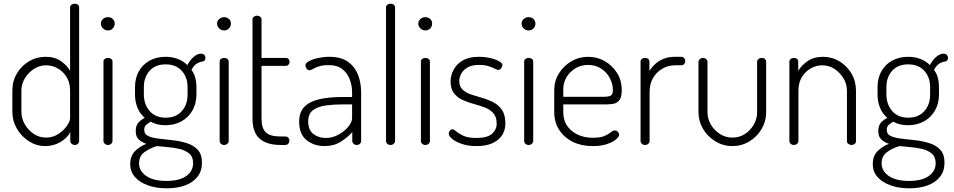

<svg xmlns="http://www.w3.org/2000/svg" viewBox="-20 -786 5172 1041"><path d="M225 6Q178 6 137 -20Q96 -46 71.5 -88.5Q47 -131 47 -179V-295Q47 -346 71.5 -387.5Q96 -429 137 -453.5Q178 -478 227 -478Q277 -478 310.5 -454.5Q344 -431 360 -402V-745Q360 -755 367.5 -760.5Q375 -766 385 -766Q396 -766 402.5 -760.5Q409 -755 409 -745V-21Q409 -13 402.5 -6.5Q396 0 385 0Q376 0 368.5 -6.5Q361 -13 361 -21V-70Q346 -39 308.5 -16.5Q271 6 225 6ZM229 -40Q267 -40 296.5 -59.5Q326 -79 343 -104Q360 -129 360 -145V-295Q360 -338 341 -368.5Q322 -399 292.5 -415.5Q263 -432 230 -432Q194 -432 163.5 -412Q133 -392 114.5 -361Q96 -330 96 -295V-179Q96 -144 114.5 -112Q133 -80 163 -60Q193 -40 229 -40Z M565 0Q555 0 548 -6.5Q541 -13 541 -21V-452Q541 -461 548 -466.5Q555 -472 565 -472Q576 -472 583 -466.5Q590 -461 590 -452V-21Q590 -13 583 -6.5Q576 0 565 0ZM565 -621Q550 -621 538.5 -632Q527 -643 527 -658Q527 -673 538.5 -683Q550 -693 565 -693Q581 -693 591.5 -683Q602 -673 602 -658Q602 -643 591.5 -632Q581 -621 565 -621Z M884 235Q826 235 781 218.5Q736 202 711 173Q686 144 686 104Q686 59 713 32.5Q740 6 774 -6Q748 -15 732 -30Q716 -45 716 -76Q716 -104 729.5 -120Q743 -136 765 -147Q739 -169 725.5 -201.5Q712 -234 712 -273V-314Q712 -362 732.5 -399Q753 -436 790.5 -457Q828 -478 878 -478Q914 -478 944 -466.5Q974 -455 996 -433Q1010 -461 1030.5 -478Q1051 -495 1069 -495Q1082 -495 1088 -488Q1094 -481 1094 -472Q1094 -463 1089 -458Q1084 -453 1076 -452Q1064 -451 1048 -442Q1032 -433 1018 -407Q1032 -389 1038.5 -365Q1045 -341 1045 -314V-273Q1045 -226 1024 -188Q1003 -150 964.5 -128.5Q926 -107 877 -107Q832 -107 797 -126Q784 -119 773 -109.5Q762 -100 762 -82Q762 -58 784.5 -48Q807 -38 843 -34Q879 -30 918.5 -25.5Q958 -21 994 -9.5Q1030 2 1052.5 26.5Q1075 51 1075 96Q1075 141 1051 172Q1027 203 984 219Q941 235 884 235ZM883 195Q952 195 989.5 168.5Q1027 142 1027 98Q1027 64 1006 46.5Q985 29 953 21.5Q921 14 888 11.5Q855 9 831 6Q793 17 763.5 38.5Q734 60 734 99Q734 142 773.5 168.5Q813 195 883 195ZM879 -148Q934 -148 965.5 -183.5Q997 -219 997 -273V-314Q997 -367 965.5 -402Q934 -437 878 -437Q822 -437 791 -402Q760 -367 760 -314V-274Q760 -221 791 -184.5Q822 -148 879 -148Z M1195 0Q1185 0 1178 -6.5Q1171 -13 1171 -21V-452Q1171 -461 1178 -466.5Q1185 -472 1195 -472Q1206 -472 1213 -466.5Q1220 -461 1220 -452V-21Q1220 -13 1213 -6.5Q1206 0 1195 0ZM1195 -621Q1180 -621 1168.5 -632Q1157 -643 1157 -658Q1157 -673 1168.5 -683Q1180 -693 1195 -693Q1211 -693 1221.5 -683Q1232 -673 1232 -658Q1232 -643 1221.5 -632Q1211 -621 1195 -621Z M1501 0Q1427 0 1388 -34Q1349 -68 1349 -142V-680Q1349 -690 1357 -695.5Q1365 -701 1373 -701Q1383 -701 1390.5 -695.5Q1398 -690 1398 -680V-472H1531Q1539 -472 1544.5 -466Q1550 -460 1550 -450Q1550 -442 1544.5 -435.5Q1539 -429 1531 -429H1398V-142Q1398 -90 1421.5 -68Q1445 -46 1501 -46H1526Q1537 -46 1543 -39.5Q1549 -33 1549 -23Q1549 -14 1543 -7Q1537 0 1526 0Z M1740 6Q1682 6 1642 -26.5Q1602 -59 1602 -126Q1602 -179 1631.5 -208Q1661 -237 1713.5 -248.5Q1766 -260 1835 -260H1889V-286Q1889 -321 1876.5 -355Q1864 -389 1836.5 -411Q1809 -433 1763 -433Q1731 -433 1710.5 -426.5Q1690 -420 1677.5 -412.5Q1665 -405 1658 -405Q1648 -405 1642 -414.5Q1636 -424 1636 -432Q1636 -444 1655.5 -454.5Q1675 -465 1705 -471.5Q1735 -478 1765 -478Q1830 -478 1867.5 -450.5Q1905 -423 1921.5 -379.5Q1938 -336 1938 -286V-21Q1938 -13 1931.5 -6.5Q1925 0 1914 0Q1904 0 1897 -6.5Q1890 -13 1890 -21V-70Q1865 -41 1827.5 -17.5Q1790 6 1740 6ZM1747 -38Q1782 -38 1814.5 -55.5Q1847 -73 1868 -98.5Q1889 -124 1889 -146V-220H1840Q1791 -220 1748 -214.5Q1705 -209 1678 -189.5Q1651 -170 1651 -128Q1651 -81 1679 -59.5Q1707 -38 1747 -38Z M2097 0Q2087 0 2080 -6.5Q2073 -13 2073 -21V-745Q2073 -755 2080 -760.5Q2087 -766 2097 -766Q2108 -766 2115 -760.5Q2122 -755 2122 -745V-21Q2122 -13 2115 -6.5Q2108 0 2097 0Z M2286 0Q2276 0 2269 -6.5Q2262 -13 2262 -21V-452Q2262 -461 2269 -466.5Q2276 -472 2286 -472Q2297 -472 2304 -466.5Q2311 -461 2311 -452V-21Q2311 -13 2304 -6.5Q2297 0 2286 0ZM2286 -621Q2271 -621 2259.5 -632Q2248 -643 2248 -658Q2248 -673 2259.5 -683Q2271 -693 2286 -693Q2302 -693 2312.5 -683Q2323 -673 2323 -658Q2323 -643 2312.5 -632Q2302 -621 2286 -621Z M2564 6Q2518 6 2484.5 -5.5Q2451 -17 2432 -32.5Q2413 -48 2413 -62Q2413 -67 2415.5 -72Q2418 -77 2422.5 -81Q2427 -85 2431 -85Q2441 -85 2454 -73.5Q2467 -62 2492 -50Q2517 -38 2563 -38Q2623 -38 2648 -61Q2673 -84 2673 -115Q2673 -151 2655.5 -171.5Q2638 -192 2609 -203Q2580 -214 2548.5 -222.5Q2517 -231 2488 -244Q2459 -257 2441 -281Q2423 -305 2423 -346Q2423 -376 2439 -407Q2455 -438 2488.5 -458Q2522 -478 2576 -478Q2608 -478 2637 -471.5Q2666 -465 2685 -454.5Q2704 -444 2704 -433Q2704 -429 2701 -422.5Q2698 -416 2693.5 -411.5Q2689 -407 2682 -407Q2675 -407 2662 -414Q2649 -421 2628 -427.5Q2607 -434 2577 -434Q2538 -434 2514.5 -420Q2491 -406 2480.5 -386Q2470 -366 2470 -347Q2470 -317 2488 -300Q2506 -283 2534.5 -273.5Q2563 -264 2595 -255Q2627 -246 2655.5 -231Q2684 -216 2702 -189.5Q2720 -163 2720 -117Q2720 -61 2679 -27.5Q2638 6 2564 6Z M2846 0Q2836 0 2829 -6.5Q2822 -13 2822 -21V-452Q2822 -461 2829 -466.5Q2836 -472 2846 -472Q2857 -472 2864 -466.5Q2871 -461 2871 -452V-21Q2871 -13 2864 -6.5Q2857 0 2846 0ZM2846 -621Q2831 -621 2819.5 -632Q2808 -643 2808 -658Q2808 -673 2819.5 -683Q2831 -693 2846 -693Q2862 -693 2872.5 -683Q2883 -673 2883 -658Q2883 -643 2872.5 -632Q2862 -621 2846 -621Z M3193 6Q3132 6 3085.5 -17Q3039 -40 3012 -81.5Q2985 -123 2985 -179V-298Q2985 -347 3010.5 -388Q3036 -429 3077.5 -453.5Q3119 -478 3169 -478Q3218 -478 3259 -454.5Q3300 -431 3325.5 -390.5Q3351 -350 3351 -297Q3351 -260 3338.5 -243.5Q3326 -227 3307 -223.5Q3288 -220 3266 -220H3034V-178Q3034 -114 3080 -76.5Q3126 -39 3195 -39Q3236 -39 3258 -49Q3280 -59 3292 -69Q3304 -79 3314 -79Q3321 -79 3326 -75Q3331 -71 3334 -65.5Q3337 -60 3337 -55Q3337 -45 3319.5 -30Q3302 -15 3270 -4.5Q3238 6 3193 6ZM3034 -261H3247Q3281 -261 3292 -268Q3303 -275 3303 -297Q3303 -331 3286.5 -362.5Q3270 -394 3239.5 -414Q3209 -434 3169 -434Q3131 -434 3100.5 -416Q3070 -398 3052 -368Q3034 -338 3034 -302Z M3477 0Q3467 0 3460 -6.5Q3453 -13 3453 -21V-452Q3453 -461 3460 -466.5Q3467 -472 3477 -472Q3488 -472 3494.5 -466.5Q3501 -461 3501 -452V-401Q3513 -421 3532 -438.5Q3551 -456 3577.5 -467Q3604 -478 3638 -478H3674Q3683 -478 3689 -471.5Q3695 -465 3695 -455Q3695 -445 3689 -438.5Q3683 -432 3674 -432H3638Q3604 -432 3572.5 -414.5Q3541 -397 3521.5 -364.5Q3502 -332 3502 -286V-21Q3502 -13 3495 -6.5Q3488 0 3477 0Z M3951 6Q3901 6 3859 -19.5Q3817 -45 3792 -87Q3767 -129 3767 -177V-451Q3767 -459 3774.5 -465.5Q3782 -472 3792 -472Q3802 -472 3809 -465.5Q3816 -459 3816 -451V-177Q3816 -142 3834 -111Q3852 -80 3882.5 -60Q3913 -40 3951 -40Q3989 -40 4019 -59.5Q4049 -79 4067 -110.5Q4085 -142 4085 -177V-452Q4085 -460 4092.5 -466Q4100 -472 4110 -472Q4121 -472 4127.5 -466Q4134 -460 4134 -452V-177Q4134 -128 4109 -86Q4084 -44 4042.5 -19Q4001 6 3951 6Z M4284 0Q4274 0 4267 -6.5Q4260 -13 4260 -21V-452Q4260 -461 4267 -466.5Q4274 -472 4284 -472Q4295 -472 4301.5 -466.5Q4308 -461 4308 -452V-402Q4325 -431 4358.5 -454.5Q4392 -478 4442 -478Q4491 -478 4531.5 -453.5Q4572 -429 4596.5 -387.5Q4621 -346 4621 -295V-21Q4621 -11 4613.5 -5.5Q4606 0 4596 0Q4588 0 4580 -5.5Q4572 -11 4572 -21V-295Q4572 -330 4553.5 -361Q4535 -392 4505 -412Q4475 -432 4438 -432Q4406 -432 4376.5 -415.5Q4347 -399 4328 -368.5Q4309 -338 4309 -295V-21Q4309 -13 4302 -6.5Q4295 0 4284 0Z M4910 235Q4852 235 4807 218.5Q4762 202 4737 173Q4712 144 4712 104Q4712 59 4739 32.5Q4766 6 4800 -6Q4774 -15 4758 -30Q4742 -45 4742 -76Q4742 -104 4755.5 -120Q4769 -136 4791 -147Q4765 -169 4751.5 -201.5Q4738 -234 4738 -273V-314Q4738 -362 4758.5 -399Q4779 -436 4816.5 -457Q4854 -478 4904 -478Q4940 -478 4970 -466.5Q5000 -455 5022 -433Q5036 -461 5056.5 -478Q5077 -495 5095 -495Q5108 -495 5114 -488Q5120 -481 5120 -472Q5120 -463 5115 -458Q5110 -453 5102 -452Q5090 -451 5074 -442Q5058 -433 5044 -407Q5058 -389 5064.5 -365Q5071 -341 5071 -314V-273Q5071 -226 5050 -188Q5029 -150 4990.5 -128.5Q4952 -107 4903 -107Q4858 -107 4823 -126Q4810 -119 4799 -109.5Q4788 -100 4788 -82Q4788 -58 4810.5 -48Q4833 -38 4869 -34Q4905 -30 4944.5 -25.5Q4984 -21 5020 -9.5Q5056 2 5078.5 26.5Q5101 51 5101 96Q5101 141 5077 172Q5053 203 5010 219Q4967 235 4910 235ZM4909 195Q4978 195 5015.5 168.5Q5053 142 5053 98Q5053 64 5032 46.5Q5011 29 4979 21.5Q4947 14 4914 11.5Q4881 9 4857 6Q4819 17 4789.5 38.5Q4760 60 4760 99Q4760 142 4799.5 168.5Q4839 195 4909 195ZM4905 -148Q4960 -148 4991.5 -183.5Q5023 -219 5023 -273V-314Q5023 -367 4991.5 -402Q4960 -437 4904 -437Q4848 -437 4817 -402Q4786 -367 4786 -314V-274Q4786 -221 4817 -184.5Q4848 -148 4905 -148Z"/></svg>

Font: Dosis Light
Style: Regular
Weight: 300
Designer: EdgarTolentino, PabloImpallari, IginoMarini
Foundry: EdgarTolentino, PabloImpallari, IginoMarini
Version: Version 3.001; ttfautohint (v1.8.2)